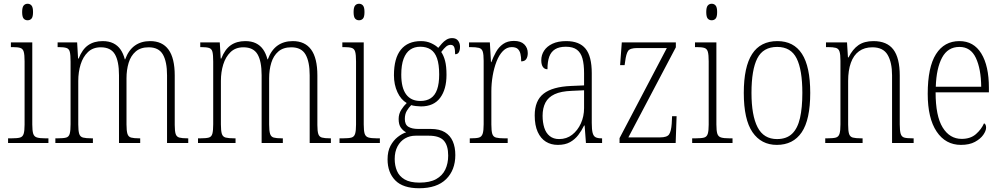

<svg xmlns="http://www.w3.org/2000/svg" viewBox="-20 -762 5335 1023"><path d="M23 0V-25H42Q72 -25 86.5 -29Q101 -33 106 -49Q111 -65 111 -98V-435Q111 -470 106.5 -486Q102 -502 88.5 -506.5Q75 -511 48 -511H38V-536H152V-99Q152 -65 157 -49.5Q162 -34 177 -29.5Q192 -25 221 -25H238V0ZM127 -654Q114 -654 106 -663Q98 -672 98 -698Q98 -723 106 -732.5Q114 -742 127 -742Q140 -742 148 -732.5Q156 -723 156 -698Q156 -672 148 -663Q140 -654 127 -654Z M275 0V-25H288Q318 -25 332.5 -29Q347 -33 351.5 -49.5Q356 -66 356 -100V-433Q356 -469 352 -485.5Q348 -502 334 -506.5Q320 -511 292 -511H287V-536H391L396 -450H399Q418 -499 449.5 -521Q481 -543 527 -543Q560 -543 583.5 -531.5Q607 -520 622 -498.5Q637 -477 645 -446H647Q665 -495 698.5 -519Q732 -543 780 -543Q845 -543 878 -497.5Q911 -452 911 -360V-96Q911 -63 916 -48Q921 -33 935.5 -29Q950 -25 979 -25H983V0H870V-361Q870 -433 848 -471.5Q826 -510 772 -510Q729 -510 703 -487.5Q677 -465 665.5 -427.5Q654 -390 654 -345V-99Q654 -65 659 -49Q664 -33 678.5 -29Q693 -25 721 -25H727V0H614V-361Q614 -436 592 -473Q570 -510 517 -510Q475 -510 448.5 -484.5Q422 -459 409.5 -418.5Q397 -378 397 -331V-99Q397 -65 402 -49Q407 -33 422.5 -29Q438 -25 468 -25H475V0Z M1035 0V-25H1048Q1078 -25 1092.5 -29Q1107 -33 1111.5 -49.5Q1116 -66 1116 -100V-433Q1116 -469 1112 -485.5Q1108 -502 1094 -506.5Q1080 -511 1052 -511H1047V-536H1151L1156 -450H1159Q1178 -499 1209.5 -521Q1241 -543 1287 -543Q1320 -543 1343.5 -531.5Q1367 -520 1382 -498.5Q1397 -477 1405 -446H1407Q1425 -495 1458.5 -519Q1492 -543 1540 -543Q1605 -543 1638 -497.5Q1671 -452 1671 -360V-96Q1671 -63 1676 -48Q1681 -33 1695.5 -29Q1710 -25 1739 -25H1743V0H1630V-361Q1630 -433 1608 -471.5Q1586 -510 1532 -510Q1489 -510 1463 -487.5Q1437 -465 1425.5 -427.5Q1414 -390 1414 -345V-99Q1414 -65 1419 -49Q1424 -33 1438.5 -29Q1453 -25 1481 -25H1487V0H1374V-361Q1374 -436 1352 -473Q1330 -510 1277 -510Q1235 -510 1208.5 -484.5Q1182 -459 1169.5 -418.5Q1157 -378 1157 -331V-99Q1157 -65 1162 -49Q1167 -33 1182.5 -29Q1198 -25 1228 -25H1235V0Z M1789 0V-25H1808Q1838 -25 1852.5 -29Q1867 -33 1872 -49Q1877 -65 1877 -98V-435Q1877 -470 1872.5 -486Q1868 -502 1854.5 -506.5Q1841 -511 1814 -511H1804V-536H1918V-99Q1918 -65 1923 -49.5Q1928 -34 1943 -29.5Q1958 -25 1987 -25H2004V0ZM1893 -654Q1880 -654 1872 -663Q1864 -672 1864 -698Q1864 -723 1872 -732.5Q1880 -742 1893 -742Q1906 -742 1914 -732.5Q1922 -723 1922 -698Q1922 -672 1914 -663Q1906 -654 1893 -654Z M2213 241Q2127 241 2086 199Q2045 157 2045 87Q2045 44 2060.5 15Q2076 -14 2099 -32Q2122 -50 2144 -57Q2128 -65 2116 -81.5Q2104 -98 2104 -128Q2104 -155 2118 -177Q2132 -199 2147 -213Q2116 -231 2097.5 -271Q2079 -311 2079 -361Q2079 -452 2116 -497.5Q2153 -543 2223 -543Q2253 -543 2277 -532Q2301 -521 2315 -507Q2324 -518 2334.5 -530Q2345 -542 2358.5 -550.5Q2372 -559 2389 -559Q2410 -559 2420.5 -545.5Q2431 -532 2431 -513Q2431 -495 2425 -484Q2419 -473 2405 -473Q2405 -499 2400 -511Q2395 -523 2381 -523Q2368 -523 2357 -514Q2346 -505 2331 -485Q2344 -466 2351.5 -437.5Q2359 -409 2359 -363Q2359 -286 2325 -240.5Q2291 -195 2223 -195Q2212 -195 2195.5 -197Q2179 -199 2171 -202Q2158 -189 2147.5 -171.5Q2137 -154 2137 -128Q2137 -98 2156 -86.5Q2175 -75 2208 -75H2275Q2322 -75 2350.5 -57.5Q2379 -40 2392.5 -9Q2406 22 2406 64Q2406 144 2357 192.5Q2308 241 2213 241ZM2215 211Q2270 211 2303.5 192.5Q2337 174 2352.5 141.5Q2368 109 2368 67Q2368 13 2344.5 -13Q2321 -39 2265 -39H2194Q2163 -39 2138 -24.5Q2113 -10 2098 18Q2083 46 2083 85Q2083 120 2095 148.5Q2107 177 2136 194Q2165 211 2215 211ZM2220 -224Q2253 -224 2275.5 -239Q2298 -254 2309 -285.5Q2320 -317 2320 -365Q2320 -419 2308.5 -451.5Q2297 -484 2274.5 -498.5Q2252 -513 2219 -513Q2188 -513 2165.5 -497.5Q2143 -482 2130.5 -449Q2118 -416 2118 -364Q2118 -294 2144 -259Q2170 -224 2220 -224Z M2483 0V-25H2489Q2518 -25 2532 -29Q2546 -33 2551.5 -49Q2557 -65 2557 -100V-438Q2557 -472 2552 -487.5Q2547 -503 2531.5 -507Q2516 -511 2485 -511H2479V-536H2590L2596 -431H2598Q2608 -458 2622.5 -484.5Q2637 -511 2660.5 -527.5Q2684 -544 2718 -544Q2755 -544 2773.5 -525.5Q2792 -507 2792 -479Q2792 -460 2784 -447.5Q2776 -435 2757 -435Q2757 -458 2753 -475Q2749 -492 2738.5 -501.5Q2728 -511 2706 -511Q2680 -511 2659.5 -490Q2639 -469 2625.5 -434Q2612 -399 2605 -358Q2598 -317 2598 -276V-99Q2598 -64 2603 -48.5Q2608 -33 2623 -29Q2638 -25 2666 -25H2685V0Z M2952 10Q2916 10 2888.5 -7Q2861 -24 2845 -59Q2829 -94 2829 -147Q2829 -226 2876.5 -263Q2924 -300 3023 -304L3092 -307V-371Q3092 -419 3083.5 -450Q3075 -481 3054 -497Q3033 -513 2995 -513Q2959 -513 2937.5 -499.5Q2916 -486 2906.5 -460Q2897 -434 2897 -393Q2881 -393 2872.5 -405.5Q2864 -418 2864 -441Q2864 -469 2879 -492Q2894 -515 2923.5 -529Q2953 -543 2997 -543Q3067 -543 3100 -502.5Q3133 -462 3133 -372V-107Q3133 -72 3137.5 -54.5Q3142 -37 3153 -31Q3164 -25 3185 -25H3188V0H3102L3095 -93H3092Q3079 -66 3061 -42.5Q3043 -19 3017 -4.5Q2991 10 2952 10ZM2959 -21Q2999 -21 3028.5 -44Q3058 -67 3075 -104.5Q3092 -142 3092 -186V-281L3027 -278Q2969 -276 2935 -260Q2901 -244 2886 -215Q2871 -186 2871 -145Q2871 -110 2880 -81.5Q2889 -53 2909 -37Q2929 -21 2959 -21Z M3281 0V-26L3533 -506H3375Q3337 -506 3326.5 -490.5Q3316 -475 3311 -435L3308 -415H3284L3293 -536H3581V-510L3328 -30H3497Q3534 -30 3545 -46Q3556 -62 3559 -103L3561 -143H3585L3580 0Z M3668 0V-25H3687Q3717 -25 3731.5 -29Q3746 -33 3751 -49Q3756 -65 3756 -98V-435Q3756 -470 3751.5 -486Q3747 -502 3733.5 -506.5Q3720 -511 3693 -511H3683V-536H3797V-99Q3797 -65 3802 -49.5Q3807 -34 3822 -29.5Q3837 -25 3866 -25H3883V0ZM3772 -654Q3759 -654 3751 -663Q3743 -672 3743 -698Q3743 -723 3751 -732.5Q3759 -742 3772 -742Q3785 -742 3793 -732.5Q3801 -723 3801 -698Q3801 -672 3793 -663Q3785 -654 3772 -654Z M4119 10Q4036 10 3989.5 -57.5Q3943 -125 3943 -267Q3943 -406 3987.5 -474.5Q4032 -543 4122 -543Q4209 -543 4253 -475Q4297 -407 4297 -267Q4297 -124 4251.5 -57Q4206 10 4119 10ZM4120 -21Q4171 -21 4200.5 -49.5Q4230 -78 4242.5 -133Q4255 -188 4255 -267Q4255 -390 4224.5 -451Q4194 -512 4121 -512Q4046 -512 4015 -451Q3984 -390 3984 -267Q3984 -147 4016.5 -84Q4049 -21 4120 -21Z M4377 0V-25H4389Q4419 -25 4433.5 -29Q4448 -33 4453 -49Q4458 -65 4458 -99V-438Q4458 -472 4453 -487.5Q4448 -503 4433.5 -507Q4419 -511 4391 -511H4381V-536H4493L4498 -456H4501Q4523 -500 4554 -521.5Q4585 -543 4634 -543Q4706 -543 4740 -498Q4774 -453 4774 -359V-99Q4774 -65 4779 -49Q4784 -33 4798 -29Q4812 -25 4841 -25H4848V0H4733V-361Q4733 -429 4709.5 -469.5Q4686 -510 4628 -510Q4586 -510 4557 -489Q4528 -468 4513.5 -427.5Q4499 -387 4499 -331V-98Q4499 -64 4504 -48.5Q4509 -33 4524 -29Q4539 -25 4568 -25H4576V0Z M5100 10Q5018 10 4970.5 -61Q4923 -132 4923 -262Q4923 -404 4967 -473.5Q5011 -543 5092 -543Q5168 -543 5208.5 -477Q5249 -411 5249 -294V-270H4965Q4965 -144 5002.5 -83Q5040 -22 5104 -22Q5151 -22 5180 -47.5Q5209 -73 5223 -105Q5228 -103 5231 -97.5Q5234 -92 5234 -82Q5234 -65 5219 -43.5Q5204 -22 5174.5 -6Q5145 10 5100 10ZM5208 -300Q5207 -395 5179.5 -453.5Q5152 -512 5092 -512Q5030 -512 4999.5 -455Q4969 -398 4966 -300Z"/></svg>

Font: Noto Serif Khmer Condensed ExtraLight
Style: Regular
Weight: 250
Width: 3
Designer: Danh Hong and the Monotype Design Team
Foundry: Monotype Imaging Inc.
Version: Version 2.004